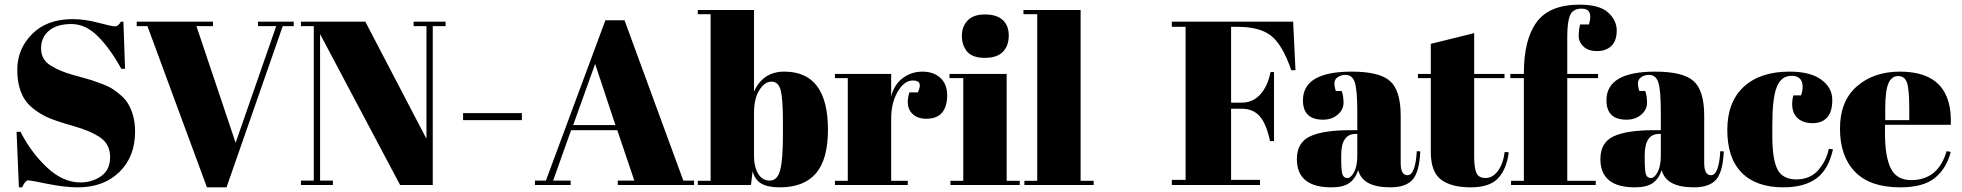

<svg xmlns="http://www.w3.org/2000/svg" viewBox="-20 -793 8408 823"><path d="M325 -11Q375 -11 413.5 -38Q452 -65 452 -119.5Q452 -174 410.5 -203Q369 -232 292.5 -253.5Q216 -275 181.5 -291Q147 -307 116 -333Q54 -385 54 -494Q54 -583 117.5 -647Q181 -711 291 -711Q344 -711 401.5 -695.5Q459 -680 473 -680Q487 -680 498 -700H509L516 -498H500Q452 -585 399.5 -637.5Q347 -690 285.5 -690Q224 -690 190 -661.5Q156 -633 156 -585.5Q156 -538 196.5 -512.5Q237 -487 296 -471Q355 -455 373.5 -449Q392 -443 419.5 -432.5Q447 -422 464.5 -410.5Q482 -399 501.5 -381.5Q521 -364 532 -343Q559 -295 559 -229Q559 -121 491.5 -55.5Q424 10 314 10Q257 10 183.5 -5Q110 -20 102 -20Q88 -20 75 10H61L51 -228H68Q112 -141 180.5 -76Q249 -11 325 -11Z M990 -181 1164 -681H1086V-700H1239V-681H1192L951 10H867L612 -681H566V-700H893V-681H822Z M1835 -681V0H1695L1352 -647V-19H1407V0H1270V-19H1325V-681H1270V-700H1546L1808 -198V-681H1753V-700H1890V-681Z M1965 -278V-308H2217V-278Z M2699 -19 2626 -235H2428L2351 -19H2426V0H2273V-19H2320L2575 -706H2657L2909 -19H2955V0H2628V-19ZM2531 -519 2437 -257H2618Z M3212 -308V-122Q3212 -79 3229.5 -49Q3247 -19 3279.5 -19Q3312 -19 3324 -63Q3336 -107 3336 -217V-269Q3336 -372 3326 -407.5Q3316 -443 3287 -443Q3258 -443 3235 -407Q3212 -371 3212 -308ZM3212 -750V-400Q3250 -486 3342 -486Q3529 -486 3529 -237Q3529 -110 3477.5 -50Q3426 10 3323 10Q3271 10 3243.5 -6Q3216 -22 3206 -59L3199 0H2971V-18H3026V-732H2971V-750Z M3893 -448Q3856 -448 3828 -400Q3800 -352 3800 -286V-18H3871V0H3559V-18H3614V-458H3559V-476H3800V-380Q3813 -431 3850 -458.5Q3887 -486 3934 -486Q3981 -486 4010.5 -459.5Q4040 -433 4040 -384.5Q4040 -336 4018 -310Q3996 -284 3950.5 -284Q3905 -284 3883.5 -314Q3862 -344 3878 -397H3914Q3939 -448 3893 -448Z M4201 -545Q4148 -545 4125.5 -572Q4103 -599 4103 -639Q4103 -679 4127.5 -705Q4152 -731 4202 -731Q4252 -731 4278 -707.5Q4304 -684 4304 -640.5Q4304 -597 4279 -571Q4254 -545 4201 -545ZM4050 -476H4295V-18H4351V0H4054V-18H4109V-458H4050Z M4367 -750H4612V-18H4668V0H4371V-18H4426V-732H4367Z M5003 -700H5523L5533 -492H5515Q5478 -600 5429.5 -639Q5381 -678 5285 -678H5257V-353H5302Q5350 -353 5382 -388Q5414 -423 5426 -484H5441V-188H5424Q5408 -263 5379.5 -295Q5351 -327 5302 -327H5257V-22H5381V0H5003V-22H5062V-678H5003Z M5769 -235H5798V-312Q5798 -407 5787.5 -439.5Q5777 -472 5747 -472Q5729 -472 5714.5 -462.5Q5700 -453 5700 -436.5Q5700 -420 5706 -403H5731Q5739 -382 5739 -352.5Q5739 -323 5714 -301.5Q5689 -280 5651 -280Q5565 -280 5565 -363Q5565 -486 5774 -486Q5893 -486 5938.5 -445.5Q5984 -405 5984 -297V-94Q5984 -42 6013 -42Q6047 -42 6053 -145L6068 -144Q6064 -56 6035 -23Q6006 10 5940 10Q5820 10 5802 -64Q5789 -26 5763 -8Q5737 10 5687 10Q5539 10 5539 -111Q5539 -182 5595.5 -208.5Q5652 -235 5769 -235ZM5798 -126V-219H5791Q5729 -219 5729 -128V-112Q5729 -60 5734.5 -45Q5740 -30 5755.5 -30Q5771 -30 5784.5 -55.5Q5798 -81 5798 -126Z M6113 -143V-458H6058V-476H6113V-605L6299 -651V-476H6429V-458H6299V-121Q6299 -74 6308.5 -52Q6318 -30 6348 -30Q6378 -30 6400.5 -60Q6423 -90 6430 -142L6447 -140Q6439 -71 6403 -30.5Q6367 10 6284 10Q6201 10 6157 -23Q6113 -56 6113 -143Z M6760 -756Q6722 -756 6710 -727.5Q6698 -699 6698 -636V-476H6830V-458H6698V-18H6820V0H6457V-18H6512V-458H6454V-476H6512V-480Q6512 -624 6567 -698.5Q6622 -773 6751 -773Q6836 -773 6873 -739.5Q6910 -706 6910 -662Q6910 -618 6887 -596Q6864 -574 6826 -574Q6788 -574 6767.5 -593.5Q6747 -613 6747 -638.5Q6747 -664 6753 -688H6791Q6811 -756 6760 -756Z M7070 -235H7099V-312Q7099 -407 7088.5 -439.5Q7078 -472 7048 -472Q7030 -472 7015.5 -462.5Q7001 -453 7001 -436.5Q7001 -420 7007 -403H7032Q7040 -382 7040 -352.5Q7040 -323 7015 -301.5Q6990 -280 6952 -280Q6866 -280 6866 -363Q6866 -486 7075 -486Q7194 -486 7239.5 -445.5Q7285 -405 7285 -297V-94Q7285 -42 7314 -42Q7348 -42 7354 -145L7369 -144Q7365 -56 7336 -23Q7307 10 7241 10Q7121 10 7103 -64Q7090 -26 7064 -8Q7038 10 6988 10Q6840 10 6840 -111Q6840 -182 6896.5 -208.5Q6953 -235 7070 -235ZM7099 -126V-219H7092Q7030 -219 7030 -128V-112Q7030 -60 7035.5 -45Q7041 -30 7056.5 -30Q7072 -30 7085.5 -55.5Q7099 -81 7099 -126Z M7659 -468Q7615 -468 7596 -420Q7577 -372 7577 -261V-209Q7577 -110 7599 -67Q7621 -24 7680 -24Q7739 -24 7774 -64Q7809 -104 7819 -155L7837 -153Q7818 -67 7767 -29Q7715 10 7624 10Q7508 10 7446 -52.5Q7384 -115 7384 -235.5Q7384 -356 7454.5 -421Q7525 -486 7651 -486Q7740 -486 7787 -451.5Q7834 -417 7834 -365Q7834 -313 7811.5 -289Q7789 -265 7749.5 -265Q7710 -265 7686 -286Q7662 -307 7662 -348Q7662 -366 7667 -384H7700Q7707 -404 7707 -420Q7707 -468 7659 -468Z M8124 -486Q8351 -486 8342 -258H8060V-219Q8060 -121 8085 -71Q8110 -21 8172 -21Q8288 -21 8324 -145L8342 -142Q8323 -70 8273.5 -30Q8224 10 8125 10Q7996 10 7931.5 -56.5Q7867 -123 7867 -241.5Q7867 -360 7939.5 -423Q8012 -486 8124 -486ZM8061 -278H8164V-327Q8164 -408 8154.5 -437.5Q8145 -467 8116.5 -467Q8088 -467 8074.5 -435.5Q8061 -404 8061 -327Z"/></svg>

Font: SVN-Abril Fatface
Style: Regular
Weight: 400
Designer: Veronika Burian, Jos? Scaglione
Foundry: TypeTogether
Version: Version 1.001